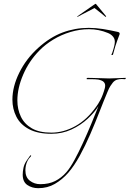

<svg xmlns="http://www.w3.org/2000/svg" viewBox="-20 -689 679 1006"><path d="M180 297Q148 297 123.5 280.5Q99 264 99 226Q99 210 103 190.5Q107 171 120 152L136 129Q141 123 142.5 124.5Q144 126 142 130Q130 142 125 152Q118 166 115.5 179Q113 192 113 203Q113 240 136.5 258Q160 276 191 276Q236 276 269 259.5Q302 243 328 213Q348 190 370 149.5Q392 109 414.5 60Q437 11 458 -39.5Q479 -90 496 -133Q476 -101 439.5 -67Q403 -33 354.5 -10.5Q306 12 249 12Q178 12 132.5 -12Q87 -36 66 -77Q45 -118 45 -167Q45 -235 81 -308Q117 -381 180 -438Q242 -494 307.5 -518.5Q373 -543 445 -543Q481 -543 519 -537Q557 -531 596 -522Q607 -520 607 -513Q607 -511 606.5 -509Q606 -507 605 -505Q599 -490 594 -475.5Q589 -461 584 -446L572 -403Q571 -401 567 -400.5Q563 -400 564 -403Q568 -410 574 -430.5Q580 -451 581 -461Q584 -482 573.5 -495.5Q563 -509 546 -516Q498 -536 446 -536Q398 -536 349.5 -521.5Q301 -507 259 -481.5Q217 -456 186 -424Q132 -369 101.5 -298Q71 -227 71 -163Q71 -116 89.5 -77.5Q108 -39 147 -16.5Q186 6 249 6Q313 6 374.5 -28Q436 -62 484 -130Q494 -143 506.5 -166.5Q519 -190 529 -226Q530 -230 530.5 -233.5Q531 -237 531 -241Q531 -252 523 -260Q515 -268 495 -272Q479 -274 462.5 -274Q446 -274 436 -274Q432 -274 434 -277.5Q436 -281 439 -281Q448 -281 465.5 -280.5Q483 -280 502 -279.5Q521 -279 535.5 -278.5Q550 -278 552 -278Q573 -278 596.5 -279.5Q620 -281 638 -281Q640 -281 638.5 -277.5Q637 -274 635 -274Q631 -274 627 -274.5Q623 -275 618 -275Q606 -275 593.5 -271.5Q581 -268 571 -256Q566 -250 558.5 -238.5Q551 -227 543 -207Q524 -162 501.5 -104Q479 -46 453 14Q427 74 398 127Q369 180 337 217Q306 252 267.5 274.5Q229 297 180 297ZM389 -602Q385 -600 384.5 -601.5Q384 -603 386 -604L478 -668Q481 -670 483 -668L536 -604Q537 -603 535 -601.5Q533 -600 531 -602Q528 -605 518 -613Q508 -621 496 -630.5Q484 -640 475 -647Q462 -640 443.5 -630.5Q425 -621 409.5 -613Q394 -605 389 -602Z"/></svg>

Font: Explora
Style: Regular
Weight: 400
Designer: Robert E. Leuschke
Foundry: Robert E. Leuschke
Version: Version 1.010